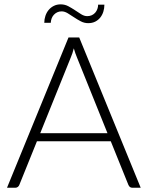

<svg xmlns="http://www.w3.org/2000/svg" viewBox="-20 -884 696 904"><path d="M486 -257 342 -614.5Q334.5 -632 327.5 -656.5Q324.5 -644.5 321 -633.8Q317.5 -623 313.5 -614L169.5 -257ZM642.5 0H603Q596 0 591.5 -3.8Q587 -7.5 584.5 -13.5L501.5 -219H154L71 -13.5Q69 -8 64 -4Q59 0 52 0H13L302.5 -707.5H353ZM391 -808Q403 -808 412.5 -812.5Q422 -817 428.5 -824.5Q435 -832 438.5 -841.8Q442 -851.5 442 -862H471.5Q471.5 -844.5 466.5 -828.8Q461.5 -813 451.8 -801Q442 -789 428 -782Q414 -775 395.5 -775Q376.5 -775 360 -783.8Q343.5 -792.5 328.2 -802.8Q313 -813 298.5 -821.8Q284 -830.5 270 -830.5Q258.5 -830.5 249.2 -826Q240 -821.5 233.2 -814Q226.5 -806.5 223 -796.8Q219.5 -787 219 -776.5H188.5Q188.5 -793.5 193.8 -809.2Q199 -825 209 -837Q219 -849 233.2 -856.2Q247.5 -863.5 265.5 -863.5Q285 -863.5 301.5 -854.8Q318 -846 333.2 -835.8Q348.5 -825.5 362.5 -816.8Q376.5 -808 391 -808Z"/></svg>

Font: LatoLatin Light
Style: Regular
Weight: 300
Designer: Lukasz Dziedzic with Adam Twardoch and Botio Nikoltchev
Foundry: tyPoland Lukasz Dziedzic
Version: Version 2.015; 2015-08-06; http://www.latofonts.com/